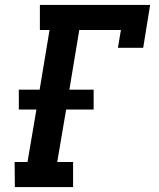

<svg xmlns="http://www.w3.org/2000/svg" viewBox="-20 -755 640 775"><path d="M40 0 39 -101H91L127 -313H56V-393H140L180 -634H141V-735H586L558 -562H456L468 -634H300L260 -393H358V-313H247L211 -101H275V0Z"/></svg>

Font: Iosevka Etoile
Style: Bold Italic
Weight: 700
Italic angle: -9°
Designer: Belleve Invis
Foundry: Belleve Invis
Version: Version 28.1.0; ttfautohint (v1.8.4)